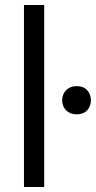

<svg xmlns="http://www.w3.org/2000/svg" viewBox="-20 -749 384 769"><path d="M76 0V-729H157V0ZM287 -291Q261 -291 245 -307Q229 -323 229 -347Q229 -372 245 -388Q261 -404 287 -404Q314 -404 329 -388Q344 -372 344 -347Q344 -323 329 -307Q314 -291 287 -291Z"/></svg>

Font: Mona Sans ExtraLight
Style: Regular
Weight: 400
Version: Version 2.000